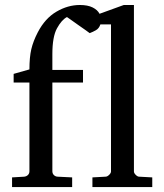

<svg xmlns="http://www.w3.org/2000/svg" viewBox="-20 -757 663 777"><path d="M596.2 0H354V-39.1L407.2 -42Q414.1 -42 421.6 -49.3Q429.2 -56.6 429.2 -63V-658.2H386.2Q380.9 -641.6 367.4 -634.3Q354 -627 346.7 -624.5Q346.2 -624.5 345.7 -624Q345.2 -623.5 344.7 -623.5Q343.8 -623 342.8 -623Q341.3 -624.5 327.4 -634.3Q313.5 -644 296.1 -656.2Q278.8 -668.5 265.4 -678Q252 -687.5 251 -688Q229.5 -676.8 210.7 -642.6Q191.9 -608.4 191.9 -538.1V-474.1H315.9V-422.9H191.9V-64Q191.9 -54.7 198 -48.6Q204.1 -42.5 212.9 -42L272 -39.1V0H28.8V-39.1L78.1 -42Q86.9 -43 93 -48.8Q99.1 -54.7 99.1 -64V-422.9H35.2V-458L99.1 -476.1Q99.1 -525.4 106.7 -557.9Q114.3 -590.3 132.8 -626Q162.1 -682.6 208.3 -709.7Q254.4 -736.8 303.2 -736.8Q335 -736.8 355 -726.8Q375 -716.8 382.8 -701.2L481 -736.8H522V-63Q522 -56.6 529.3 -49.3Q536.6 -42 543 -42L596.2 -39.1Z"/></svg>

Font: Abyssinica SIL
Style: Regular
Weight: 400
Designer: Victor Gaultney and Lorna Evans
Foundry: SIL International
Version: Version 2.100